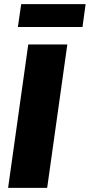

<svg xmlns="http://www.w3.org/2000/svg" viewBox="-20 -904 432 924"><path d="M392 -884H82L66 -774H377ZM304 -690H116L19 0H207Z"/></svg>

Font: Exo 2 Extra Bold
Style: Italic
Weight: 800
Italic angle: -8°
Designer: Natanael Gama
Version: Version 1.001;PS 001.001;hotconv 1.0.88;makeotf.lib2.5.64775